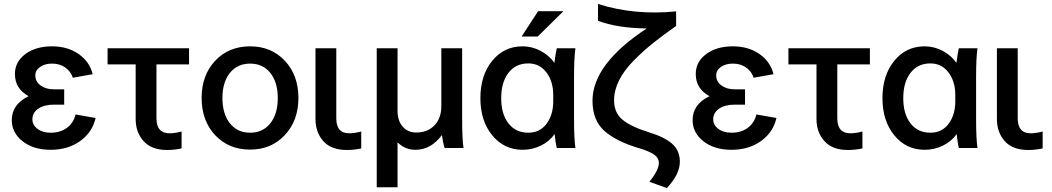

<svg xmlns="http://www.w3.org/2000/svg" viewBox="-20 -754 5358 978"><path d="M255 -221Q205 -221 175 -200.5Q145 -180 145 -146Q145 -117 171 -97.5Q197 -78 238 -78Q287 -78 320.5 -102.5Q354 -127 365 -171L467 -153Q451 -81 389 -36Q327 9 238 9Q150 9 95 -34.5Q40 -78 40 -142Q40 -223 126 -264Q56 -302 56 -377Q56 -439 109 -478.5Q162 -518 245 -518Q325 -518 381 -478.5Q437 -439 452 -376L351 -358Q340 -391 312 -410.5Q284 -430 245 -430Q208 -430 184 -413Q160 -396 160 -370Q160 -338 187 -318.5Q214 -299 255 -299H307V-221Z M671 -148V-426H528V-508H943V-426H777V-151Q777 -75 844 -75Q869 -75 905 -84V2Q868 10 831 10Q752 10 711.5 -35Q671 -80 671 -148Z M1500 -255Q1500 -140 1431 -66Q1362 8 1254 8Q1145 8 1076 -65.5Q1007 -139 1007 -255Q1007 -371 1076 -444.5Q1145 -518 1254 -518Q1362 -518 1431 -444.5Q1500 -371 1500 -255ZM1113 -255Q1113 -174 1151 -126Q1189 -78 1254 -78Q1319 -78 1357 -126Q1395 -174 1395 -255Q1395 -335 1357 -382.5Q1319 -430 1254 -430Q1189 -430 1151 -382.5Q1113 -335 1113 -255Z M1587 -148V-508H1693V-151Q1693 -75 1759 -75Q1784 -75 1820 -84V2Q1783 10 1747 10Q1667 10 1627 -35Q1587 -80 1587 -148Z M1899 -508H2005V-190Q2005 -139 2031 -109Q2057 -79 2101 -79Q2158 -79 2193 -115.5Q2228 -152 2228 -213V-508H2334V-148Q2334 -46 2341 0H2245Q2236 -28 2231 -66Q2175 9 2096 9Q2043 9 2005 -29V200H1899Z M2642 -518Q2690 -518 2733.5 -495Q2777 -472 2804 -434Q2809 -477 2816 -508H2911Q2904 -460 2904 -360V-148Q2904 -48 2911 0H2816Q2811 -19 2805 -71Q2778 -33 2734.5 -12Q2691 9 2642 9Q2548 9 2487.5 -64.5Q2427 -138 2427 -254Q2427 -370 2487 -444Q2547 -518 2642 -518ZM2671 -78Q2730 -78 2764 -123.5Q2798 -169 2798 -238V-270Q2798 -340 2763 -385.5Q2728 -431 2671 -431Q2607 -431 2570 -383Q2533 -335 2533 -254Q2533 -173 2570 -125.5Q2607 -78 2671 -78ZM2637 -568 2721 -697H2850L2719 -568Z M2998 -241Q2998 -427 3274 -609Q3124 -611 3026 -648V-734Q3210 -675 3424 -696V-622Q3356 -574 3306.5 -534.5Q3257 -495 3208 -445.5Q3159 -396 3133.5 -345Q3108 -294 3108 -243Q3108 -178 3153 -142.5Q3198 -107 3286 -80Q3365 -56 3404 -21.5Q3443 13 3443 70Q3443 133 3377 204L3288 172Q3336 112 3336 77Q3336 50 3312 33.5Q3288 17 3239 2Q3122 -32 3060 -86Q2998 -140 2998 -241Z M3723 -221Q3673 -221 3643 -200.5Q3613 -180 3613 -146Q3613 -117 3639 -97.5Q3665 -78 3706 -78Q3755 -78 3788.5 -102.5Q3822 -127 3833 -171L3935 -153Q3919 -81 3857 -36Q3795 9 3706 9Q3618 9 3563 -34.5Q3508 -78 3508 -142Q3508 -223 3594 -264Q3524 -302 3524 -377Q3524 -439 3577 -478.5Q3630 -518 3713 -518Q3793 -518 3849 -478.5Q3905 -439 3920 -376L3819 -358Q3808 -391 3780 -410.5Q3752 -430 3713 -430Q3676 -430 3652 -413Q3628 -396 3628 -370Q3628 -338 3655 -318.5Q3682 -299 3723 -299H3775V-221Z M4139 -148V-426H3996V-508H4411V-426H4245V-151Q4245 -75 4312 -75Q4337 -75 4373 -84V2Q4336 10 4299 10Q4220 10 4179.5 -35Q4139 -80 4139 -148Z M4690 -518Q4738 -518 4781.5 -495Q4825 -472 4852 -434Q4857 -477 4864 -508H4959Q4952 -460 4952 -360V-148Q4952 -48 4959 0H4864Q4859 -19 4853 -71Q4826 -33 4782.5 -12Q4739 9 4690 9Q4596 9 4535.5 -64.5Q4475 -138 4475 -254Q4475 -370 4535 -444Q4595 -518 4690 -518ZM4719 -78Q4778 -78 4812 -123.5Q4846 -169 4846 -238V-270Q4846 -340 4811 -385.5Q4776 -431 4719 -431Q4655 -431 4618 -383Q4581 -335 4581 -254Q4581 -173 4618 -125.5Q4655 -78 4719 -78Z M5058 -148V-508H5164V-151Q5164 -75 5230 -75Q5255 -75 5291 -84V2Q5254 10 5218 10Q5138 10 5098 -35Q5058 -80 5058 -148Z"/></svg>

Font: LT Superior Semi-bold
Style: Regular
Weight: 600
Designer: Daniel Lyons
Foundry: LyonsType
Version: Version 1.0